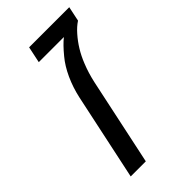

<svg xmlns="http://www.w3.org/2000/svg" viewBox="-201 -686 742 742"><g transform="rotate(-45 169.5 -315.0)"><path d="M44.9 0 120.6 -356Q130.4 -400.9 148.9 -441.4Q167.5 -481.9 191.4 -510.3Q220.2 -545.4 243.2 -563.5H106L120.1 -630.4H339.4L326.7 -569.8Q307.1 -557.1 288.3 -535.6Q269.5 -514.2 254.4 -489.7Q238.8 -464.4 227.1 -434.6Q212.4 -398.4 203.1 -356L127.4 0Z"/></g></svg>

Font: Open Sans
Style: Italic
Weight: 400
Italic angle: -12°
Designer: Monotype Design Team
Foundry: Monotype Imaging Inc.
Version: Version 3.000; ttfautohint (v1.8.4)